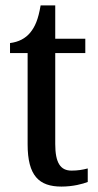

<svg xmlns="http://www.w3.org/2000/svg" viewBox="-20 -679 362 709"><path d="M207 10C250 10 286 0 304 -7V-57C285 -52 267 -49 244 -49C203 -49 184 -78 184 -147V-483H295V-536H184V-659H130C121 -606 109 -580 92 -559C74 -537 49 -524 17 -520V-483H82V-146C82 -30 124 10 207 10Z"/></svg>

Font: Noto Serif Thai Condensed Medium
Style: Regular
Weight: 500
Width: 3
Designer: Monotype Design Team
Foundry: Monotype Imaging Inc.
Version: Version 2.002